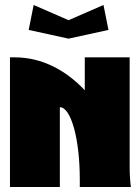

<svg xmlns="http://www.w3.org/2000/svg" viewBox="-20 -750 560 770"><path d="M95 -630 255 -595 415 -630 395 -730 255 -669 115 -730ZM20 -520V0H220V-320C264 -320 300 -196 300 -30V0H505C502 -20 500 -49 500 -80V-520H320V-388C242 -471 145 -520 40 -520Z"/></svg>

Font: MikodacsPCS
Style: Regular
Weight: 900
Designer: gluk (gluksza@wp.pl)
Foundry: gluk (gluksza@wp.pl)
Version: Version 0.27